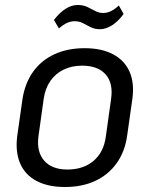

<svg xmlns="http://www.w3.org/2000/svg" viewBox="-20 -741 599 769"><path d="M240 8Q172 8 126 -16.5Q80 -41 60.5 -87Q41 -133 49 -196L70 -344Q80 -408 112.5 -453.5Q145 -499 197.5 -523.5Q250 -548 319 -548Q387 -548 433 -523.5Q479 -499 499 -453.5Q519 -408 510 -344L489 -196Q480 -133 447 -87Q414 -41 361.5 -16.5Q309 8 240 8ZM250 -62Q314 -62 355 -97Q396 -132 404 -195L425 -345Q434 -408 403 -443Q372 -478 309 -478Q267 -478 234.5 -462Q202 -446 181.5 -416.5Q161 -387 155 -345L134 -195Q126 -133 157 -97.5Q188 -62 250 -62ZM196 -661Q219 -691 243 -706Q267 -721 291 -721Q313 -721 329 -713.5Q345 -706 360.5 -697.5Q376 -689 393 -689Q409 -689 424.5 -696.5Q440 -704 456 -719L475 -685Q453 -655 428.5 -639.5Q404 -624 380 -624Q359 -624 342.5 -632.5Q326 -641 311.5 -648.5Q297 -656 279 -656Q263 -656 248 -649Q233 -642 216 -627Z"/></svg>

Font: Pathway Extreme SemiCondensed
Style: Italic
Weight: 400
Width: 4
Italic angle: -8°
Version: Version 1.001;gftools[0.9.26]